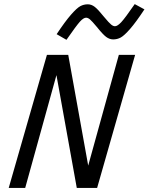

<svg xmlns="http://www.w3.org/2000/svg" viewBox="-20 -925 731 945"><path d="M690.9 -878.9Q649.4 -815.9 620.6 -783Q591.8 -750 574.5 -740.5Q557.1 -731 537.1 -731Q519 -731 502.4 -743.4Q485.8 -755.9 457 -792Q432.6 -821.3 422.6 -829.6Q412.6 -837.9 403.8 -837.9Q391.1 -837.9 373.5 -818.6Q356 -799.3 307.1 -729L258.8 -756.8Q300.3 -819.3 329.3 -852.5Q358.4 -885.7 375.5 -894.8Q392.6 -903.8 412.1 -903.8Q430.2 -903.8 446.5 -891.1Q462.9 -878.4 492.2 -841.8Q516.6 -812.5 526.9 -804.2Q537.1 -795.9 545.9 -795.9Q558.1 -795.9 576.7 -815.7Q595.2 -835.4 643.1 -904.8ZM104 0H22.9L210.9 -654.8H315.9L414.1 -109.9L564.9 -654.8H645L458 0H357.9L257.8 -555.2Z"/></svg>

Font: IntelOne Mono
Style: Italic
Weight: 400
Italic angle: -16°
Designer: Fred Shallcrass
Foundry: Frere-Jones Type LLC
Version: Version 1.200;hotconv 1.1.0;makeotfexe 2.6.0;FJTRelease1.2